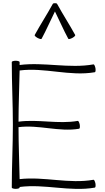

<svg xmlns="http://www.w3.org/2000/svg" viewBox="-20 -1195 669 1223"><path d="M245 -948C276 -1005 301 -1064 330 -1122C359 -1064 384 -1005 415 -948C417 -944 428 -947 440 -953C453 -960 461 -968 459 -972C423 -1038 381 -1102 345 -1168C343 -1173 337 -1176 330 -1174C324 -1176 317 -1173 315 -1168C279 -1102 237 -1038 201 -972C199 -968 207 -960 220 -953C232 -947 243 -944 245 -948ZM55 -800C55 -667 62 -533 62 -400C62 -267 55 -133 55 0C55 4 66 8 80 8C94 8 105 4 105 0V-4C264 -25 426 28 584 0C589 -1 590 -13 588 -26C585 -40 580 -50 576 -50C420 -22 261 -72 105 -54C103 -164 98 -274 98 -385C226 -402 356 -353 484 -375C489 -376 490 -388 488 -401C485 -415 480 -425 476 -425C351 -403 223 -437 98 -420C98 -529 103 -637 105 -746C264 -767 425 -707 584 -735C589 -736 590 -748 588 -761C585 -775 580 -785 576 -785C420 -757 261 -801 105 -781C105 -788 105 -794 105 -800C105 -804 94 -808 80 -808C66 -808 55 -804 55 -800Z"/></svg>

Font: Nupuram Thin
Style: Regular
Weight: 100
Designer: Santhosh Thottingal (santhosh.thottingal@gmail.com)
Foundry: SMC
Version: Version 1.000